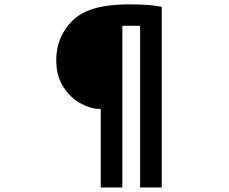

<svg xmlns="http://www.w3.org/2000/svg" viewBox="-20 -795 1040 871"><path d="M235.2 -515Q232.6 -624.6 307.3 -699.9Q382 -775.2 561.8 -775.2Q663 -775.2 713.8 -764V55.4H615.6V-678H535V55.4H437V-300.8H429.4Q393.4 -300.8 348 -324.6Q302.6 -348.4 269.7 -397.1Q236.8 -445.8 235.2 -515Z"/></svg>

Font: 寒蝉端黑体 Light
Style: Regular
Weight: 300
Designer: ChillDuanSans {Warren2060}; 
Source Han Sans {Ryoko NISHIZUKA 西塚涼子 (kana, bopomofo & ideographs); Paul D. Hunt (Latin, G
Foundry: ChillType&Adobe
Version: Version 1.300;Glyphs 3.3 (3306)